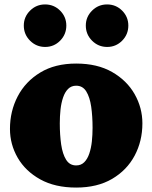

<svg xmlns="http://www.w3.org/2000/svg" viewBox="-20 -827 688 867"><path d="M464 -615Q503.5 -615 531.5 -643.2Q559.5 -671.5 559.5 -711.5Q559.5 -751 531.5 -779Q503.5 -807 463.5 -807Q424 -807 395.8 -779Q367.5 -751 367.5 -711.5Q367.5 -671.5 395.8 -643.2Q424 -615 464 -615ZM184 -615Q223.5 -615 251.5 -643.2Q279.5 -671.5 279.5 -711.5Q279.5 -751 251.5 -779Q223.5 -807 183.5 -807Q144 -807 115.8 -779Q87.5 -751 87.5 -711.5Q87.5 -671.5 115.8 -643.2Q144 -615 184 -615ZM250 -270Q250 -301.5 253.2 -331.8Q256.5 -362 264.8 -386.5Q273 -411 287.5 -425.5Q302 -440 324 -440Q353.5 -440 369.5 -414.2Q385.5 -388.5 391.8 -345.2Q398 -302 398 -250Q398 -218.5 394.8 -188.2Q391.5 -158 383.2 -133.5Q375 -109 360.5 -94.5Q346 -80 324 -80Q294.5 -80 278.5 -105.8Q262.5 -131.5 256.2 -174.8Q250 -218 250 -270ZM25 -245Q25 -175 60 -114.5Q95 -54 161.8 -17Q228.5 20 324 20Q419.5 20 486.2 -19.2Q553 -58.5 588 -124.2Q623 -190 623 -270Q623 -340 588 -401.8Q553 -463.5 486.2 -501.8Q419.5 -540 324 -540Q228.5 -540 161.8 -499.5Q95 -459 60 -392Q25 -325 25 -245Z"/></svg>

Font: Besley Black
Style: Regular
Weight: 900
Designer: Owen Earl
Foundry: indestructible type*
Version: Version 2.001